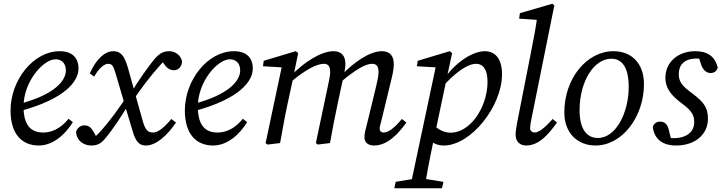

<svg xmlns="http://www.w3.org/2000/svg" viewBox="-20 -760 3833 1020"><path d="M186 13C260 13 325 -43 367 -111L344 -129C317 -95 272 -56 209 -56C144 -56 105 -95 105 -194C105 -327 210 -445 275 -445C308 -445 330 -423 330 -386C330 -329 266 -255 79 -207L83 -169C330 -235 397 -330 397 -396C397 -455 361 -488 297 -488C157 -488 36 -334 36 -173C36 -45 99 13 186 13Z M755 13C808 13 867 -38 915 -109L890 -128C854 -83 819 -56 794 -56C766 -56 752 -67 737 -122L696 -268V-269L659 -402C640 -466 620 -488 582 -488C540 -488 494 -452 457 -370L480 -353C514 -411 541 -421 555 -421C576 -421 583 -408 595 -367L644 -200V-199L686 -59C703 -1 725 13 755 13ZM384 -58C388 -10 426 13 466 13C493 13 514 5 536 -21C579 -71 624 -140 677 -228L663 -261C611 -184 566 -119 508 -56C497 -44 487 -35 474 -25V-11L504 -12L478 -58C461 -88 448 -94 427 -94C411 -94 389 -82 384 -58ZM682 -220C728 -288 776 -353 831 -414C843 -428 856 -440 869 -450V-456H827L851 -421C870 -393 886 -387 906 -387C928 -387 947 -407 947 -435C939 -471 906 -488 880 -488C848 -488 827 -477 798 -443C769 -407 719 -339 667 -252L682 -220Z M1112 13C1186 13 1251 -43 1293 -111L1270 -129C1243 -95 1198 -56 1135 -56C1070 -56 1031 -95 1031 -194C1031 -327 1136 -445 1201 -445C1234 -445 1256 -423 1256 -386C1256 -329 1192 -255 1005 -207L1009 -169C1256 -235 1323 -330 1323 -396C1323 -455 1287 -488 1223 -488C1083 -488 962 -334 962 -173C962 -45 1025 13 1112 13Z M1401 8 1468 0C1481 -71 1493 -140 1508 -210L1539 -353V-355L1564 -478L1551 -488L1381 -437L1377 -408L1497 -401L1479 -415L1391 0L1401 8ZM1668 8 1733 0C1746 -71 1759 -140 1774 -210L1804 -350L1806 -358C1810 -379 1815 -400 1815 -419C1815 -465 1793 -488 1752 -488C1685 -488 1595 -429 1528 -360H1523V-323C1602 -389 1662 -421 1700 -421C1722 -421 1734 -410 1734 -378C1734 -362 1730 -344 1727 -327L1658 0L1668 8ZM1967 13C2038 13 2095 -48 2139 -109L2115 -128C2075 -80 2044 -56 2017 -56C2006 -56 1997 -63 1997 -77C1997 -87 2003 -107 2010 -135L2055 -321C2063 -354 2072 -387 2072 -419C2072 -465 2050 -488 2008 -488C1944 -488 1860 -429 1794 -361H1789V-323C1866 -388 1920 -421 1956 -421C1979 -421 1991 -410 1991 -375C1991 -355 1983 -322 1975 -288L1932 -111C1922 -70 1916 -53 1916 -30C1916 -4 1935 13 1967 13Z M2075 240H2328L2336 206L2217 187H2197L2082 206L2075 240ZM2158 240H2236C2246 172 2258 106 2285 -22L2289 -40L2351 -334L2352 -339L2382 -478L2369 -488L2199 -437L2195 -408L2314 -401L2297 -415L2158 240ZM2338 13C2482 13 2647 -196 2647 -365C2647 -455 2605 -488 2556 -488C2483 -488 2374 -414 2312 -296H2307L2323 -290C2396 -374 2463 -421 2509 -421C2547 -421 2570 -390 2570 -325C2570 -256 2545 -184 2505 -131C2470 -86 2424 -55 2374 -55C2345 -55 2311 -67 2278 -101L2236 -45C2269 -3 2297 13 2338 13Z M2775 13C2846 13 2896 -50 2939 -109L2916 -128C2876 -82 2842 -56 2821 -56C2808 -56 2796 -64 2796 -79C2796 -89 2799 -110 2805 -137L2925 -732L2914 -740L2742 -690L2738 -661L2855 -653L2836 -684C2827 -615 2814 -547 2800 -478L2728 -112C2722 -77 2719 -59 2719 -45C2719 -6 2744 13 2775 13Z M3144 13C3285 13 3401 -139 3401 -313C3401 -426 3333 -488 3239 -488C3097 -488 2978 -343 2978 -163C2978 -49 3052 13 3144 13ZM3156 -27C3100 -27 3059 -70 3059 -175C3059 -324 3133 -448 3228 -448C3282 -448 3320 -406 3320 -298C3320 -164 3254 -27 3156 -27Z M3572 13C3673 13 3741 -46 3741 -129C3741 -187 3720 -217 3660 -262C3603 -304 3586 -325 3586 -367C3586 -412 3612 -449 3681 -449C3697 -449 3707 -447 3717 -444L3686 -475L3704 -419C3714 -389 3732 -372 3755 -372C3773 -372 3787 -381 3793 -400C3778 -465 3733 -488 3674 -488C3578 -488 3515 -426 3515 -348C3515 -285 3553 -248 3603 -210C3660 -169 3668 -143 3668 -111C3668 -59 3627 -26 3558 -26C3541 -26 3532 -28 3511 -35L3550 -1L3533 -70C3526 -98 3514 -114 3485 -114C3469 -114 3453 -103 3448 -86C3455 -26 3494 13 3572 13Z"/></svg>

Font: Source Serif 4 Variable
Style: Italic
Weight: 400
Italic angle: -12°
Designer: Frank Grießhammer
Foundry: Adobe Systems Incorporated
Version: Version 4.004;hotconv 1.0.116;makeotfexe 2.5.65601